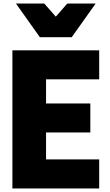

<svg xmlns="http://www.w3.org/2000/svg" viewBox="-20 -1064 620 1084"><path d="M385 -854H205L70 -1044H230L295 -970L360 -1044H520ZM540 0H50V-780H540V-616H240V-480H490V-316H240V-164H540Z"/></svg>

Font: Tanohe Sans ExtraBold
Style: Regular
Weight: 800
Designer: Village Type and Design LLC & Cristiano Sobral
Foundry: Cooper Hewitt Smithsonian Design Museum
Version: Version 1.00;September 29, 2021;FontCreator 13.0.0.2655 64-b